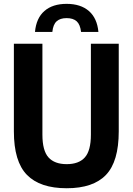

<svg xmlns="http://www.w3.org/2000/svg" viewBox="-20 -967 688 996"><path d="M326 9.5Q187.5 9.5 119.8 -59.8Q52 -129 52 -285.5V-740H200V-268.5Q200 -185.5 231.5 -150.5Q263 -115.5 326 -115.5Q389 -115.5 420.2 -150.5Q451.5 -185.5 451.5 -268.5V-740H596V-285.5Q596 -129 529.8 -59.8Q463.5 9.5 326 9.5ZM161.5 -801.5Q168 -873 210.5 -910Q253 -947 325.5 -947Q398.5 -947 441.2 -909.8Q484 -872.5 490.5 -801.5H400.5Q396 -840 377.8 -856.5Q359.5 -873 325.5 -873Q292 -873 273.8 -856.5Q255.5 -840 251.5 -801.5Z"/></svg>

Font: Encode Sans Cnd
Style: Bold
Weight: 700
Width: 3
Designer: Multiple Designers
Foundry: Impallari Type
Version: Version 3.002; ttfautohint (v1.8.3) -l 8 -r 50 -G 200 -x 14 